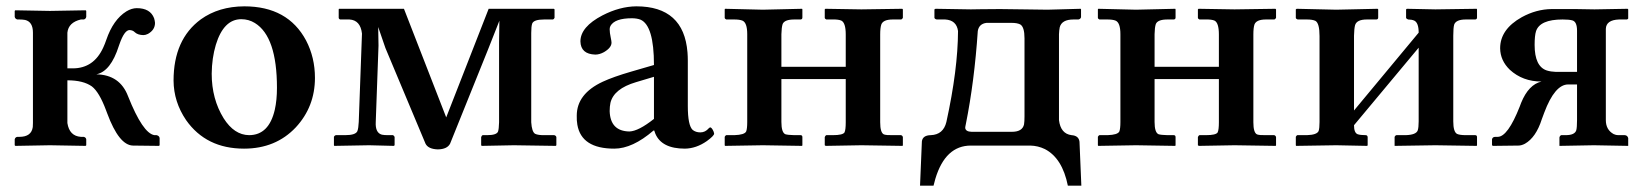

<svg xmlns="http://www.w3.org/2000/svg" viewBox="-20 -464 5238 612"><path d="M85 -71.8V-359.9Q85 -394.5 60.1 -400.4Q51.8 -401.9 42 -401.9H35.2Q28.3 -403.8 26.9 -410.2V-429.2L28.8 -431.2Q29.8 -431.2 139.2 -429.2L252.9 -431.2L254.9 -429.2V-410.2Q253.4 -403.3 247.1 -401.9H237.8Q198.2 -392.6 194.8 -359.9V-246.1H211.9Q278.8 -246.1 309.1 -312.5Q314.5 -324.2 318.8 -336.9Q340.8 -401.4 382.8 -427.7Q399.9 -438 416 -438Q459 -438 471.2 -405.8Q473.6 -397.9 474.1 -391.1Q474.1 -368.7 451.7 -356Q443.8 -352.1 437 -352.1Q419.4 -352.5 410.2 -360.8Q403.8 -367.7 393.1 -368.2Q376.5 -368.2 360.8 -323.2Q359.9 -319.8 358.9 -317.9Q333 -236.3 287.1 -227.1Q362.3 -225.6 388.2 -157.2Q435.1 -39.1 472.2 -33.2H479Q487.8 -31.2 488.8 -23.9V-1L486.8 1L403.8 0Q359.4 -1 321.8 -102.5Q320.3 -106.9 317.9 -112.8Q296.4 -170.4 272.9 -188.5Q245.6 -208 194.8 -208V-71.8Q201.2 -30.3 237.8 -27.8H247.1Q253.9 -25.9 254.9 -20V-1L252.9 1Q252 1 139.2 -1L28.8 1L26.9 -1V-20Q28.8 -26.9 35.2 -27.8H42Q80.1 -27.8 84.5 -59.1Q85 -65.4 85 -71.8Z M749 -402.8Q692.9 -402.8 668 -321.3Q655.3 -278.8 654.8 -229Q654.8 -148.4 692.9 -86.9Q726.6 -33.7 773.9 -33.2Q837.4 -33.2 856 -114.7Q862.8 -145 862.8 -184.1Q862.8 -347.2 792.5 -390.6Q772.9 -402.8 749 -402.8ZM533.2 -207Q533.2 -338.4 620.1 -402.3Q677.2 -443.4 758.8 -443.8Q897.5 -443.8 955.6 -335Q983.9 -280.8 983.9 -215.8Q983.9 -124 922.9 -58.1Q858.9 9.8 757.8 9.8Q637.2 9.8 573.2 -81.1Q533.7 -139.2 533.2 -207Z M1060.5 -436H1267.6L1402.3 -89.8L1537.6 -436H1745.6L1747.6 -434.1V-407.2Q1745.6 -402.8 1742.7 -401.9H1714.4Q1681.2 -401.9 1676.3 -388.7Q1673.3 -379.9 1673.3 -358.9V-74.2Q1675.3 -43.9 1685.5 -37.6Q1695.3 -32.7 1716.8 -33.2H1746.6Q1752.4 -31.7 1753.4 -26.9V-1L1751.5 1L1617.7 -1L1515.6 1L1513.7 -1V-26.9Q1515.1 -31.7 1518.6 -33.2H1532.7Q1562.5 -33.2 1567.4 -44.4Q1570.3 -52.7 1570.8 -74.2V-330.1L1571.8 -397.9L1535.6 -306.2L1414.6 -5.9Q1405.3 11.7 1375.5 12.2Q1345.2 11.2 1336.4 -5.9L1208.5 -311L1185.5 -377.9L1186.5 -318.8L1177.7 -75.2Q1175.8 -40.5 1197.3 -34.7Q1205.1 -33.2 1215.8 -33.2H1232.4Q1236.8 -31.2 1237.8 -26.9V-1L1235.4 1L1156.7 -1L1045.4 1L1044.4 -1V-27.8Q1046.4 -32.2 1050.8 -33.2H1080.6Q1113.3 -33.2 1119.1 -45.9Q1122.6 -55.2 1123.5 -75.2L1133.8 -356.9Q1128.9 -399.9 1093.8 -401.9H1064.5Q1060.1 -403.3 1059.6 -407.2V-434.1Z M2063 -47.9Q1996.1 9.8 1938 9.8Q1833.5 9.8 1820.3 -66.4Q1817.9 -80.1 1818.4 -95.2Q1818.4 -165 1901.4 -203.6Q1935.1 -219.2 1992.2 -235.8L2064.5 -256.8Q2064.5 -382.8 2021.5 -401.4Q2009.8 -405.8 1994.1 -405.8Q1939.5 -405.8 1925.8 -381.3Q1923.3 -376 1923.3 -371.1Q1923.3 -359.9 1926.8 -343.8Q1929.2 -332.5 1929.2 -328.1Q1929.2 -312 1905.3 -297.9Q1891.1 -290 1877.4 -290Q1831.1 -291.5 1830.1 -332Q1830.1 -378.4 1900.4 -415Q1955.6 -443.4 2008.3 -443.8Q2159.7 -443.8 2171.4 -296.9Q2172.4 -283.7 2172.4 -271V-126Q2172.4 -64 2188 -49.8Q2197.8 -42 2212.4 -42Q2228 -42 2239.3 -55.2Q2242.2 -57.1 2243.2 -58.1Q2249 -58.1 2254.9 -43.9Q2256.3 -40 2256.3 -38.1Q2256.3 -31.2 2232.9 -14.2Q2199.2 9.3 2163.1 9.8Q2088.9 9.8 2068.8 -38.1Q2066.9 -43.5 2065.4 -47.9ZM2064.5 -85V-219.2L2007.3 -202.1Q1936.5 -181.2 1925.8 -136.2Q1923.3 -124.5 1923.3 -109.9Q1925.3 -45.9 1986.3 -44.9Q2015.1 -45.9 2064.5 -85Z M2361.8 -355Q2361.8 -392.1 2346.2 -398.4Q2336.9 -401.9 2320.8 -401.9H2294.9Q2290.5 -403.8 2290 -407.2V-434.1L2291 -436L2411.6 -433.1L2536.6 -436L2537.6 -434.1V-408.2Q2537.6 -402.3 2531.7 -401.9H2511.7Q2480.5 -401.9 2474.6 -387.2Q2471.2 -376.5 2470.7 -355V-251H2675.8V-354Q2675.8 -391.6 2661.6 -398.4Q2652.3 -402.3 2634.8 -401.9H2613.8Q2609.4 -403.8 2608.9 -407.2V-434.1L2610.8 -436L2725.6 -434.1L2856 -436L2857.9 -434.1V-407.2Q2856 -402.8 2852.1 -401.9H2825.7Q2794.9 -401.9 2789.1 -385.7Q2785.6 -375 2785.6 -354V-74.2Q2785.6 -41 2797.4 -35.6Q2805.2 -32.7 2825.7 -33.2H2852.1Q2856.9 -31.7 2857.9 -26.9V-1L2856.9 1L2725.6 -1L2611.8 1L2608.9 -1V-26.9Q2610.4 -31.7 2613.8 -33.2H2634.8Q2666.5 -33.2 2671.9 -42Q2675.8 -50.3 2675.8 -74.2V-211.9H2470.7V-75.2Q2470.7 -41.5 2483.4 -36.1Q2491.2 -33.7 2511.7 -33.2H2531.7Q2537.6 -33.2 2537.6 -26.9V-1L2536.6 1L2411.6 -1L2291 1L2290 -1V-27.8Q2291.5 -31.7 2294.9 -33.2H2320.8Q2353 -34.2 2358.4 -44.9Q2361.8 -53.7 2361.8 -75.2Z M3056.6 -56.2Q3058.1 -44.4 3076.7 -43.9H3205.6Q3238.8 -43.9 3244.1 -67.4Q3245.6 -76.7 3245.6 -92.8V-341.8Q3245.6 -378.4 3231.9 -386.2Q3222.2 -391.1 3204.6 -391.1H3124.5Q3100.6 -388.2 3096.7 -365.2Q3085.9 -204.6 3058.6 -68.4Q3056.6 -59.6 3056.6 -56.2ZM3074.7 0Q2993.2 0 2961.4 106Q2958 117.2 2955.6 127.9H2912.6L2918.5 -13.2Q2920.9 -32.7 2946.8 -33.2Q2986.8 -34.7 2996.6 -75.2Q3033.2 -242.2 3033.7 -365.2Q3028.8 -399.9 2992.7 -401.9H2965.8Q2959.5 -403.3 2958.5 -407.2V-434.1L2961.9 -436Q2962.4 -436 3074.7 -434.1Q3082.5 -434.1 3106 -434.6Q3145.5 -435.1 3167.5 -435.1Q3189.5 -435.1 3245.6 -434.1Q3298.8 -433.1 3318.8 -433.1L3424.8 -436L3425.8 -434.1V-409.2Q3424.3 -403.3 3417.5 -401.9H3401.9Q3364.3 -401.9 3357.9 -377Q3356 -367.7 3355.5 -355V-81.1Q3360.8 -37.6 3395.5 -33.2Q3418.5 -31.7 3420.9 -12.2L3426.8 127.9H3383.8Q3366.2 40 3310.5 11.2Q3288.6 0.5 3263.7 0Z M3551.3 -355Q3551.3 -392.1 3535.6 -398.4Q3526.4 -401.9 3510.3 -401.9H3484.4Q3480 -403.8 3479.5 -407.2V-434.1L3480.5 -436L3601.1 -433.1L3726.1 -436L3727.1 -434.1V-408.2Q3727.1 -402.3 3721.2 -401.9H3701.2Q3669.9 -401.9 3664.1 -387.2Q3660.6 -376.5 3660.2 -355V-251H3865.2V-354Q3865.2 -391.6 3851.1 -398.4Q3841.8 -402.3 3824.2 -401.9H3803.2Q3798.8 -403.8 3798.3 -407.2V-434.1L3800.3 -436L3915 -434.1L4045.4 -436L4047.4 -434.1V-407.2Q4045.4 -402.8 4041.5 -401.9H4015.1Q3984.4 -401.9 3978.5 -385.7Q3975.1 -375 3975.1 -354V-74.2Q3975.1 -41 3986.8 -35.6Q3994.6 -32.7 4015.1 -33.2H4041.5Q4046.4 -31.7 4047.4 -26.9V-1L4046.4 1L3915 -1L3801.3 1L3798.3 -1V-26.9Q3799.8 -31.7 3803.2 -33.2H3824.2Q3856 -33.2 3861.3 -42Q3865.2 -50.3 3865.2 -74.2V-211.9H3660.2V-75.2Q3660.2 -41.5 3672.9 -36.1Q3680.7 -33.7 3701.2 -33.2H3721.2Q3727.1 -33.2 3727.1 -26.9V-1L3726.1 1L3601.1 -1L3480.5 1L3479.5 -1V-27.8Q3481 -31.7 3484.4 -33.2H3510.3Q3542.5 -34.2 3547.9 -44.9Q3551.3 -53.7 3551.3 -75.2Z M4239.3 -433.1 4371.1 -436 4373 -434.1V-408.2Q4373 -402.3 4367.2 -401.9H4336.9Q4304.7 -401.9 4299.3 -383.8Q4296.4 -373 4295.9 -350.1V-111.8L4502 -359.9Q4502 -391.6 4487.8 -398.4Q4479.5 -401.9 4468.3 -401.9Q4462.9 -403.8 4461.9 -407.2V-434.1L4464.4 -436Q4465.3 -436 4555.2 -434.1L4687 -436L4688 -434.1V-408.2Q4688 -402.3 4682.1 -401.9H4652.3Q4621.1 -401.9 4615.2 -385.7Q4612.3 -375.5 4612.3 -350.1V-77.1Q4612.3 -43.5 4624.5 -37.1Q4633.3 -33.2 4652.3 -33.2H4682.1Q4688 -33.2 4688 -26.9V-1L4687 1Q4686 1 4555.2 -1L4425.3 1V-1V-27.8Q4427.2 -32.2 4431.2 -33.2H4460.9Q4493.7 -34.2 4499 -48.3Q4502 -57.6 4502 -77.1V-312L4295.9 -64.9Q4295.9 -40.5 4307.6 -36.1Q4316.4 -33.2 4333 -33.2Q4338.9 -33.2 4339.4 -26.9V-1L4337.9 1Q4336.9 1 4239.3 -1L4111.3 1L4110.4 -1V-27.8Q4111.8 -31.7 4115.2 -33.2H4146Q4177.7 -34.2 4183.1 -46.4Q4186 -55.2 4186 -75.2V-349.1Q4186 -390.1 4172.9 -397.5Q4163.6 -401.9 4146 -401.9H4116.2Q4110.8 -403.8 4110.4 -407.2V-434.1L4113.3 -436Z M5006.8 -234.9V-366.2Q5006.8 -394.5 4992.2 -398.9Q4982.4 -401.9 4960.9 -401.9Q4888.2 -401.9 4876 -364.3Q4871.6 -350.1 4871.6 -320.8Q4871.6 -252 4910.6 -239.3Q4923.3 -235.4 4939 -234.9ZM4828.6 -136.2Q4852.5 -194.8 4893.6 -204.1Q4833.5 -204.1 4792.5 -241.7Q4762.2 -271 4761.7 -310.1Q4761.7 -370.6 4830.6 -409.2Q4877 -434.6 4925.8 -435.1H5002.9L5062.5 -434.1L5168 -436L5169.9 -434.1V-404.8Q5168 -402.3 5165.5 -401.9H5140.6Q5099.6 -400.4 5098.6 -372.1V-81.1Q5098.6 -50.3 5123.5 -36.6Q5130.9 -33.2 5137.7 -33.2H5158.7Q5167.5 -32.7 5169.9 -23.9V1Q5168.9 1 5060.5 -1L4950.7 1V-25.9Q4952.1 -31.7 4956.5 -33.2H4970.7Q4999.5 -33.2 5004.4 -48.8Q5006.8 -58.1 5006.8 -81.1V-194.8H4978.5Q4936 -194.8 4902.3 -105Q4898.4 -94.7 4894.5 -84Q4876 -25.9 4840.8 -5.9Q4829.6 0 4819.8 0L4738.8 1L4735.8 -1V-20Q4737.3 -27.3 4745.6 -27.8H4753.9Q4786.1 -27.8 4824.2 -124.5Q4826.7 -131.3 4828.6 -136.2Z"/></svg>

Font: Linux Libertine O
Style: Semibold
Weight: 700
Designer: Philipp H. Poll
Foundry: Philipp H. Poll
Version: Version 5.0.0